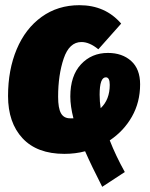

<svg xmlns="http://www.w3.org/2000/svg" viewBox="-20 -574 579 740"><path d="M403 -33Q426 26 461 89L374 146Q333 66 308 9Q271 19 228 19Q123 19 67 -41Q11 -101 11 -204Q11 -305 44.5 -384.5Q78 -464 140.5 -509Q203 -554 286 -554Q386 -554 447 -483L359 -384Q325 -412 294 -412Q247 -412 225.5 -348.5Q204 -285 204 -201Q204 -157 215 -137.5Q226 -118 250 -118H263Q251 -165 251 -202Q251 -282 292 -326Q333 -370 396 -370Q451 -370 485.5 -339Q520 -308 520 -249Q520 -180 488.5 -124.5Q457 -69 403 -33ZM368 -157Q403 -190 403 -247Q403 -276 388 -276Q364 -276 364 -209Q364 -182 368 -157Z"/></svg>

Font: Fira Sans Extra Condensed Black
Style: Italic
Weight: 900
Width: 3
Italic angle: -8°
Designer: Carrois Corporate & Edenspiekermann AG
Foundry: Carrois Corporate GbR & Edenspiekermann AG
Version: Version 4.203